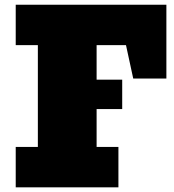

<svg xmlns="http://www.w3.org/2000/svg" viewBox="-20 -797 740 817"><path d="M483.9 -171.9V0H46.9V-171.9H141.1V-605H46.9V-776.9H688V-462.9H546.9L516.1 -605H391.1V-458H500V-333H391.1V-171.9Z"/></svg>

Font: Moul
Style: Regular
Weight: 400
Designer: Danh Hong
Version: Version 8.002; ttfautohint (v1.8.3)